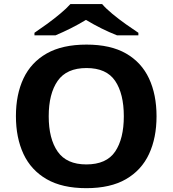

<svg xmlns="http://www.w3.org/2000/svg" viewBox="-20 -931 863 960"><path d="M762.7 -349.6Q762.7 -241.7 725.1 -160.9Q687.5 -80.1 609.9 -35.2Q532.2 9.8 411.6 9.8Q291 9.8 213.1 -35.2Q135.3 -80.1 97.4 -161.1Q59.6 -242.2 59.6 -350.6Q59.6 -458.5 97.4 -538.8Q135.3 -619.1 213.4 -663.6Q291.5 -708 412.6 -708Q532.7 -708 610.1 -663.6Q687.5 -619.1 725.1 -538.6Q762.7 -458 762.7 -349.6ZM223.6 -349.6Q223.6 -237.3 268.3 -173.1Q313 -108.9 411.6 -108.9Q512.2 -108.9 555.7 -173.1Q599.1 -237.3 599.1 -349.6Q599.1 -462.4 555.7 -526.6Q512.2 -590.8 412.6 -590.8Q313 -590.8 268.3 -526.6Q223.6 -462.4 223.6 -349.6ZM332 -910.6H490.7Q509.3 -888.7 541.7 -861.8Q574.2 -835 609.6 -809.8Q645 -784.7 671.9 -767.1V-754.4H564.9Q487.8 -784.7 409.7 -831.5Q371.1 -808.1 333.5 -789.3Q295.9 -770.5 257.8 -754.4H152.3V-767.1Q179.2 -785.2 213.9 -810.3Q248.5 -835.4 280.5 -862.1Q312.5 -888.7 332 -910.6Z"/></svg>

Font: Lunasima
Style: Bold
Weight: 700
Designer: The DocRepair Project, Monotype Design Team
Foundry: Google
Version: Version 2.009